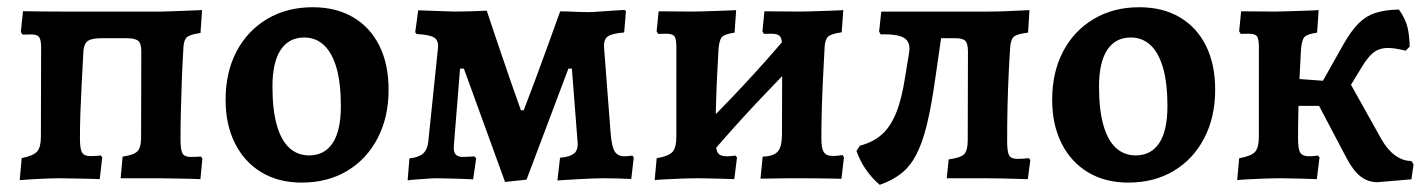

<svg xmlns="http://www.w3.org/2000/svg" viewBox="-20 -493 3947 531"><path d="M34.5 5.2 40 -55.7Q72.3 -62.2 82.7 -74Q93.1 -85.7 93.1 -115.2L93.7 -360.7Q93.7 -383.7 87.9 -390.8Q82.1 -397.8 66.6 -397.8Q62.6 -397.8 55.4 -397.5Q48.3 -397.3 42.4 -397.3L37.6 -404.4L43.6 -462Q68.6 -461.6 97.5 -461.3Q126.4 -461 151.3 -461H427.9Q440.5 -461 468.7 -462.3Q496.9 -463.6 538.8 -465.1L534.5 -401.8Q506.2 -397.8 497.6 -390.8Q488.9 -383.7 487.4 -363.7Q484.7 -318.1 482.9 -272.7Q481.2 -227.2 480.2 -185.5Q479.2 -143.9 479.2 -107.9Q479.2 -78.6 484.8 -68.8Q490.4 -59 506.6 -59Q513.8 -59 522 -59.3Q530.2 -59.6 535.3 -60.1L539.7 -54.9L534.3 2.5Q516.2 1.5 493.7 1.2Q471.3 1 451.7 0.5Q432.1 0 420.4 0H313.6L319.1 -59.8Q349.7 -64.2 360 -74.5Q370.2 -84.8 370.2 -112.7L370.8 -350.9Q370.8 -373.9 361.5 -380.6Q352.2 -387.3 330.6 -387.3H261.7Q234.7 -387.3 223.7 -380.3Q212.7 -373.3 210.7 -352.4Q208.2 -303 205.9 -260.3Q203.6 -217.7 202.3 -180.5Q201.1 -143.4 201.1 -110.2Q201.1 -80.8 206.9 -71.1Q212.8 -61.3 229.1 -61.3Q237.7 -61.3 245.8 -61.8Q253.9 -62.3 258.5 -63.3L262.8 -58L255.8 2.5Q238.2 1.5 216.2 1.2Q194.2 1 174.6 0.5Q155 0 142.9 0Q126.4 0 96.6 1.3Q66.7 2.6 34.5 5.2Z M814.2 12Q750.8 12 703.5 -16.2Q656.1 -44.5 630 -96.3Q603.9 -148.2 603.9 -216.8Q603.9 -293.3 634.2 -350.8Q664.5 -408.3 719 -440.6Q773.6 -473 844.9 -473Q909.6 -473 956.8 -445.2Q1003.9 -417.5 1029.3 -366.3Q1054.7 -315.2 1054.7 -244.7Q1054.7 -169.2 1024.5 -111Q994.2 -52.7 940.1 -20.4Q886 12 814.2 12ZM834.9 -63.2Q877.4 -63.2 900 -97.4Q922.7 -131.6 922.7 -199.2Q922.7 -262.4 910.8 -304.6Q898.8 -346.7 876.1 -368Q853.3 -389.3 821.3 -389.3Q778.8 -389.3 756.2 -355Q733.5 -320.7 733.5 -253.4Q733.5 -189.8 745.4 -147.5Q757.4 -105.1 780.1 -84.1Q802.9 -63.2 834.9 -63.2Z M1376.8 10.2 1262.9 -303.2H1252.3L1235.2 -90.6Q1233.7 -72.5 1240.2 -65.8Q1246.7 -59 1260.1 -59Q1264.2 -59 1275.1 -59.5Q1286 -60 1292.1 -60.5L1296.9 -55.1L1288.5 3Q1273.8 2 1253.5 1.5Q1233.3 1 1215.2 0.5Q1197.1 0 1187.6 0Q1178.3 0 1161.3 1.2Q1144.4 2.5 1129.2 3.5Q1114 4.5 1107.4 6L1112.3 -55Q1137.7 -57.5 1150.2 -68.5Q1162.6 -79.6 1164.7 -103.5L1191.3 -360.7Q1193.3 -380.7 1181 -388.9Q1168.6 -397.1 1132.5 -398.9L1128.3 -403.8L1136.6 -464.5Q1173.9 -463.5 1199.9 -462.2Q1225.8 -461 1238.2 -461Q1255.8 -461 1281.3 -461.7Q1306.9 -462.5 1326.2 -463.5Q1340.4 -421.1 1357.2 -370.9Q1374 -320.7 1390.7 -273Q1407.4 -225.2 1420.6 -188H1428.4Q1442.7 -224.8 1460.4 -272.4Q1478 -319.9 1496.1 -369.8Q1514.1 -419.7 1529.2 -461.6Q1548.6 -461.6 1576.9 -460.1Q1605.2 -458.6 1630.1 -460.5Q1646.3 -461.9 1669.1 -463.2Q1691.9 -464.5 1707.3 -465.5L1711.1 -462.5L1706.2 -403.2Q1672.7 -400.5 1661.1 -392.4Q1649.5 -384.3 1650.5 -363L1668.7 -125.5Q1671.7 -87.3 1680.1 -74.1Q1688.6 -60.8 1706.6 -60.8Q1717.9 -60.8 1729 -62.8L1732.8 -57.5L1725.8 2Q1710.4 1 1686.9 0.5Q1663.3 0 1645.5 0Q1635.3 0 1617.6 0.7Q1600 1.5 1581.1 2.5Q1562.2 3.5 1546.1 4.5Q1530.1 5.5 1521.6 6L1528.9 -56.8Q1554.7 -58.8 1566.9 -67.9Q1579 -77 1577.5 -98.8L1561.6 -303.2H1552L1436.2 3.8Z M1943.5 -64.4 1896.5 -114.4Q1966.3 -182.5 2034 -254.9Q2101.8 -327.3 2165.6 -403.3L2213 -353.3Q2142.8 -283.3 2075 -211.2Q2007.2 -139.1 1943.5 -64.4ZM1790.6 5.2 1796.1 -55.3Q1829.7 -61.3 1840.1 -73.1Q1850.5 -84.8 1850.5 -115.3L1850.6 -362.6Q1850.6 -385.6 1845.3 -392.7Q1840 -399.7 1823 -399.7Q1816.5 -399.7 1808.6 -399.5Q1800.7 -399.2 1800.7 -399.2L1796 -406.3L1801.5 -461.6Q1801.5 -461.6 1818.3 -461.6Q1835.2 -461.6 1857.5 -461.3Q1879.8 -461 1895.7 -461Q1909.9 -461 1930.2 -461.8Q1950.4 -462.6 1970.1 -463.1Q1989.8 -463.6 2002.8 -464.3Q2015.9 -465.1 2015.9 -465.1L2011.6 -402.8Q1984.2 -398.8 1976.6 -390.6Q1969.1 -382.4 1967.1 -356.1Q1965.1 -320.2 1963 -278.1Q1961 -235.9 1959.9 -192.6Q1958.9 -149.3 1958.9 -109.7Q1958.9 -80.4 1965.2 -70.6Q1971.6 -60.8 1988.9 -60.8Q1998.5 -60.8 2006.2 -61.8Q2014 -62.8 2014 -62.8L2018.3 -57.6L2010.8 2.5Q2010.8 2.5 2000 2Q1989.1 1.5 1973.1 1.2Q1957.2 1 1941.1 0.5Q1925 0 1914.1 0Q1891.1 0 1862.3 1Q1833.4 2.1 1812.3 3.4Q1791.2 4.6 1790.6 5.2ZM2307.1 1.5Q2307.1 1.5 2289 1Q2270.9 0.5 2244.3 0.3Q2217.7 0 2191.9 0Q2180.1 0 2161.9 0Q2143.7 0 2125.5 0.5Q2107.3 1 2095.2 1Q2083.2 1 2083.2 1L2089.3 -59.8Q2119.7 -60.8 2131.2 -74.2Q2142.7 -87.5 2142.7 -122.8L2143.3 -362.6Q2143.3 -384.7 2137.4 -392.2Q2131.6 -399.7 2115.1 -399.7Q2108.6 -399.7 2100.7 -399.5Q2092.9 -399.2 2092.9 -399.2L2088.6 -406.3L2094.1 -461.6Q2094.1 -461.6 2112.4 -461.6Q2130.7 -461.6 2155 -461.3Q2179.2 -461 2195.8 -461Q2209.4 -461 2228.8 -461.8Q2248.2 -462.6 2267.5 -463.1Q2286.9 -463.6 2299.5 -464.3Q2312.2 -465.1 2312.2 -465.1L2307.8 -403.7Q2280.3 -399.7 2271.2 -392.5Q2262.2 -385.2 2260.7 -364.7Q2258.7 -327.6 2256.5 -283.5Q2254.2 -239.4 2252.9 -194.9Q2251.6 -150.4 2251.6 -109.7Q2251.6 -82.6 2258.4 -72.2Q2265.2 -61.7 2283.3 -61.7Q2293.4 -61.7 2301.9 -63Q2310.3 -64.3 2310.3 -64.3L2314.1 -58Z M2413 18.2Q2368.1 -20.4 2348.7 -75.5L2358.1 -90.1Q2395.1 -99.8 2419 -121.2Q2443 -142.5 2458.7 -181.6Q2474.4 -220.6 2483.6 -282.6L2494.2 -346.9Q2499 -375.9 2481.2 -387.6Q2463.3 -399.3 2415.6 -397.9L2411.3 -405.5L2417.3 -461H2715Q2737.9 -461 2766.2 -462.2Q2794.6 -463.5 2827.1 -465L2823.2 -402.8Q2794.9 -399.4 2785.4 -392.6Q2776 -385.8 2774 -365.8Q2771.5 -329.3 2769.5 -286.6Q2767.5 -243.9 2766.4 -197.8Q2765.4 -151.6 2765.4 -102.5Q2765.4 -72.6 2771 -63.1Q2776.6 -53.6 2793.9 -53.6Q2801.1 -53.6 2809.9 -54.1Q2818.6 -54.6 2825.2 -55.6L2829.5 -50.4L2822.5 2.5Q2778.4 1 2750.7 0.5Q2723 0 2706.6 0H2598.3L2603.7 -52.2Q2636.5 -56.5 2646.5 -66.6Q2656.4 -76.7 2656.4 -105.1L2657 -350.9Q2657 -372.2 2649.8 -379.8Q2642.7 -387.3 2623 -387.3H2535.5L2587.2 -418.5L2565.4 -267.5Q2555.2 -196.2 2543 -146.7Q2530.7 -97.2 2513.9 -64.9Q2497 -32.5 2472.3 -13.2Q2447.7 6.1 2413 18.2Z M3100.2 12Q3036.8 12 2989.5 -16.2Q2942.1 -44.5 2916 -96.3Q2889.9 -148.2 2889.9 -216.8Q2889.9 -293.3 2920.2 -350.8Q2950.5 -408.3 3005 -440.6Q3059.6 -473 3130.9 -473Q3195.6 -473 3242.8 -445.2Q3289.9 -417.5 3315.3 -366.3Q3340.7 -315.2 3340.7 -244.7Q3340.7 -169.2 3310.5 -111Q3280.2 -52.7 3226.1 -20.4Q3172 12 3100.2 12ZM3120.9 -63.2Q3163.4 -63.2 3186 -97.4Q3208.7 -131.6 3208.7 -199.2Q3208.7 -262.4 3196.8 -304.6Q3184.8 -346.7 3162.1 -368Q3139.3 -389.3 3107.3 -389.3Q3064.8 -389.3 3042.2 -355Q3019.5 -320.7 3019.5 -253.4Q3019.5 -189.8 3031.4 -147.5Q3043.4 -105.1 3066.1 -84.1Q3088.9 -63.2 3120.9 -63.2Z M3789.5 10.9Q3763.9 10.9 3743.5 -4.5Q3723.1 -19.9 3704.5 -55.1L3628 -200.2H3518V-278.5L3673.8 -267.1L3697.7 -291.8L3799.9 -109.1Q3816.7 -79.2 3838.1 -63.5Q3859.5 -47.8 3883.1 -47.8L3889.4 -38.7L3883.5 2.9ZM3672.5 -186.7 3615.5 -228.3 3694.8 -369.2Q3716.3 -407.1 3736.6 -427.6Q3756.8 -448.2 3783.3 -457Q3809.8 -465.8 3848.9 -466.7Q3866.9 -440.9 3872.5 -418.2Q3878 -395.5 3878.7 -364.3L3867.6 -352.8Q3833.5 -361.5 3812.6 -360.2Q3791.6 -358.8 3776.9 -346.4Q3762.2 -334.1 3746.2 -307.5ZM3401.6 5.2 3407.1 -55.3Q3440.7 -61.3 3451.1 -73.1Q3461.5 -84.8 3461.5 -115.3L3461.6 -362.6Q3461.6 -385.6 3456.3 -392.7Q3451 -399.7 3434 -399.7Q3427.5 -399.7 3419.6 -399.5Q3411.7 -399.2 3411.7 -399.2L3407 -406.3L3412.5 -461.6Q3412.5 -461.6 3429.3 -461.6Q3446.2 -461.6 3468.5 -461.3Q3490.8 -461 3506.7 -461Q3520.9 -461 3541.2 -461.8Q3561.4 -462.6 3581.1 -463.1Q3600.8 -463.6 3613.8 -464.3Q3626.9 -465.1 3626.9 -465.1L3622.6 -402.8Q3595.2 -398.8 3587.6 -390.6Q3580.1 -382.4 3578.1 -356.1Q3576.1 -320.2 3574 -278.1Q3572 -235.9 3570.9 -192.6Q3569.9 -149.3 3569.9 -109.7Q3569.9 -80.4 3576.2 -70.6Q3582.6 -60.8 3599.9 -60.8Q3609.5 -60.8 3617.2 -61.8Q3625 -62.8 3625 -62.8L3629.3 -57.6L3621.8 2.5Q3621.8 2.5 3611 2Q3600.1 1.5 3584.1 1.2Q3568.2 1 3552.1 0.5Q3536 0 3525.1 0Q3502.1 0 3473.3 1Q3444.4 2.1 3423.3 3.4Q3402.2 4.6 3401.6 5.2Z"/></svg>

Font: Alegreya
Style: Regular
Weight: 400
Designer: Juan Pablo del Peral
Foundry: Huerta Tipografica
Version: Version 2.009